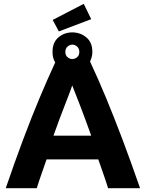

<svg xmlns="http://www.w3.org/2000/svg" viewBox="-20 -982 761 1002"><path d="M287 -818 255 -878 417 -962 456 -882ZM10 0Q58 -140 101 -254.5Q144 -369 185 -467Q226 -565 268 -656Q254 -679 254 -711Q254 -761 285 -787Q316 -813 357 -813Q399 -813 430.5 -787Q462 -761 462 -711Q462 -696 458.5 -684Q455 -672 450 -661Q493 -569 534 -470Q575 -371 618.5 -256Q662 -141 711 0H544Q533 -36 519.5 -74Q506 -112 493 -150H223Q210 -112 196.5 -74Q183 -36 172 0ZM357 -674Q371 -674 382.5 -683.5Q394 -693 394 -711Q394 -729 382.5 -739Q371 -749 357 -749Q344 -749 332.5 -739Q321 -729 321 -711Q321 -693 332.5 -683.5Q344 -674 357 -674ZM259 -274H456Q424 -364 396.5 -435Q369 -506 357 -536Q347 -506 319 -435Q291 -364 259 -274Z"/></svg>

Font: Ubuntu Sans ExtraBold
Style: Regular
Weight: 800
Designer: Dalton Maag Ltd
Foundry: Dalton Maag Ltd
Version: Version 1.006; ttfautohint (v1.8.4.7-5d5b)